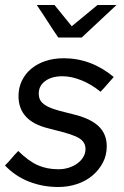

<svg xmlns="http://www.w3.org/2000/svg" viewBox="-22 -738 497 768"><path d="M-2 -76Q12 -90 24.5 -105Q37 -120 51 -134Q93 -93 129.5 -77Q166 -61 212 -61Q234 -61 254 -67.5Q274 -74 288.5 -85Q303 -96 311.5 -110.5Q320 -125 320 -142Q320 -160 310 -172Q300 -184 280.5 -192.5Q261 -201 233.5 -208.5Q206 -216 170 -225Q52 -254 52 -354Q52 -387 65.5 -415Q79 -443 103 -463Q127 -483 160 -494Q193 -505 233 -505Q343 -505 433 -430Q419 -415 406.5 -400Q394 -385 380 -371Q345 -400 304.5 -416.5Q264 -433 228 -433Q185 -433 159 -414Q133 -395 133 -364Q133 -344 142.5 -332Q152 -320 170.5 -311Q189 -302 217 -294.5Q245 -287 282 -278Q345 -261 375 -230.5Q405 -200 405 -153Q405 -117 389.5 -87.5Q374 -58 348 -36Q322 -14 286.5 -2Q251 10 211 10Q149 10 94 -11.5Q39 -33 -2 -76ZM196 -718Q213 -697 230.5 -675.5Q248 -654 265 -633Q291 -654 316.5 -675.5Q342 -697 368 -718H444Q409 -686 374.5 -653Q340 -620 305 -588H211Q189 -620 168 -653Q147 -686 125 -718Z"/></svg>

Font: Rosa Sans
Style: Italic
Weight: 400
Italic angle: -12°
Designer: Pentagram / MCKL
Foundry: Pentagram / MCKL
Version: Version 1.005;September 16, 2019;FontCreator 11.5.0.2425 64-